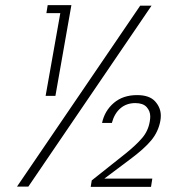

<svg xmlns="http://www.w3.org/2000/svg" viewBox="-20 -724 662 745"><path d="M214 -673H160L165 -704H257L195 -352H157ZM568 -702 90 0H46L524 -702ZM571 -31 566 1H332L336 -24L467 -128Q508 -161 531.5 -188.5Q555 -216 561 -252Q563 -263 563 -272Q563 -293 549 -308.5Q535 -324 505 -324Q471 -324 447.5 -304Q424 -284 414 -247H376Q386 -294 421.5 -324.5Q457 -355 512 -355Q560 -355 582 -330.5Q604 -306 604 -275Q604 -265 602 -254Q594 -212 566.5 -179Q539 -146 485 -106L385 -31Z"/></svg>

Font: Fz Poppins ExtLt
Style: Italic
Weight: 200
Italic angle: -10°
Designer: Ninad Kale (Devanagari), Jonny Pinhorn (Latin)
Foundry: Indian Type Foundry
Version: Vit hóa bi Vntype.Com & FontZin.Com